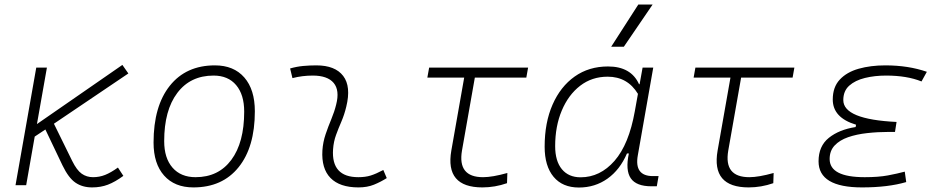

<svg xmlns="http://www.w3.org/2000/svg" viewBox="-20 -815 4142 845"><path d="M48.3 0 139.6 -517.6H186.5L142.6 -269L518.6 -529.3L544.9 -491.7L217.3 -270.5L297.9 -106.4Q317.9 -65.9 339.6 -50.5Q361.3 -35.2 389.6 -35.2Q417.5 -35.2 442.6 -45.2Q467.8 -55.2 499 -77.6L522.9 -41Q486.3 -14.2 454.8 -2.2Q423.3 9.8 385.3 9.8Q342.8 9.8 312.3 -11Q281.7 -31.7 254.9 -87.4L179.7 -245.1L132.8 -213.9L95.2 0Z M831.1 9.8Q748.5 9.8 702.1 -42.5Q655.8 -94.7 655.8 -187.5Q655.8 -347.7 727.3 -437.5Q798.8 -527.3 925.8 -527.3Q1008.8 -527.3 1055.2 -474.1Q1101.6 -420.9 1101.6 -325.2Q1101.6 -167.5 1030 -78.9Q958.5 9.8 831.1 9.8ZM840.8 -35.2Q941.4 -35.2 998 -111.3Q1054.7 -187.5 1054.7 -323.7Q1054.7 -398.4 1019.3 -440.4Q983.9 -482.4 919.9 -482.4Q817.9 -482.4 760.3 -406Q702.6 -329.6 702.6 -193.8Q702.6 -119.1 739.3 -77.1Q775.9 -35.2 840.8 -35.2Z M1667 -66.9 1682.1 -31.2Q1655.3 -14.2 1625.7 -2.2Q1596.2 9.8 1557.6 9.8Q1475.1 9.8 1434.6 -31.7Q1394 -73.2 1398.9 -153.3Q1401.4 -189.9 1413.1 -224.4Q1424.8 -258.8 1438.5 -291.5Q1452.1 -324.2 1459.5 -355Q1475.6 -417.5 1448.5 -450Q1421.4 -482.4 1356.4 -482.4Q1310.1 -482.4 1267.1 -471.2L1256.8 -513.7Q1285.6 -522 1314.5 -524.7Q1343.3 -527.3 1372.1 -527.3Q1455.1 -527.3 1490.5 -480.7Q1525.9 -434.1 1503.9 -345.2Q1495.6 -310.5 1482.7 -280.5Q1469.7 -250.5 1459 -221.2Q1448.2 -191.9 1445.8 -157.7Q1437.5 -35.2 1557.1 -35.2Q1587.9 -35.2 1611.3 -42.5Q1634.8 -49.8 1667 -66.9Z M2103 9.8Q1938 9.8 1966.3 -152.3L2022.9 -473.6H1860.8L1868.7 -517.6H2304.2L2296.4 -473.6H2069.8L2013.2 -152.3Q1993.2 -35.2 2106 -35.2Q2147 -35.2 2212.9 -53.7L2211.4 -8.8Q2158.2 9.8 2103 9.8Z M2794.9 -444.3 2808.1 -517.6H2855L2787.1 -131.8Q2770.5 -40 2853.5 -40H2878.4L2870.6 4.9H2847.2Q2780.3 4.9 2756.1 -30.3Q2731.9 -65.4 2747.6 -139.6H2739.3Q2708.5 -67.9 2653.6 -28.8Q2598.6 10.3 2527.8 10.3Q2455.6 10.3 2416.3 -36.9Q2377 -84 2377 -169.4Q2377 -275.4 2411.9 -354.7Q2446.8 -434.1 2509.3 -478.3Q2571.8 -522.5 2655.8 -522.5Q2757.3 -522.5 2792.5 -444.3ZM2654.3 -477.5Q2585 -477.5 2533.2 -437.5Q2481.4 -397.5 2452.4 -328.4Q2423.3 -259.3 2423.3 -171.9Q2423.3 -106 2452.9 -70.3Q2482.4 -34.7 2535.2 -34.7Q2621.1 -34.7 2684.6 -107.2Q2748 -179.7 2773.9 -325.7L2787.6 -401.9Q2741.7 -477.5 2654.3 -477.5ZM2669.9 -609.4 2789.1 -794.9H2852.1L2725.6 -609.4Z M3274.9 9.8Q3109.9 9.8 3138.2 -152.3L3194.8 -473.6H3032.7L3040.5 -517.6H3476.1L3468.3 -473.6H3241.7L3185.1 -152.3Q3165 -35.2 3277.8 -35.2Q3318.8 -35.2 3384.8 -53.7L3383.3 -8.8Q3330.1 9.8 3274.9 9.8Z M3773.9 9.8Q3582.5 9.8 3582.5 -105Q3582.5 -171.9 3627.7 -208.3Q3672.9 -244.6 3745.6 -255.9L3747.6 -266.1Q3645 -296.9 3645 -377Q3645 -431.6 3675.8 -464.6Q3706.5 -497.6 3759 -512.5Q3811.5 -527.3 3876.5 -527.3Q3977.5 -527.3 4059.1 -499L4035.6 -456.5Q3971.7 -482.4 3879.4 -482.4Q3829.6 -482.4 3786.6 -471.9Q3743.7 -461.4 3717.5 -438Q3691.4 -414.6 3691.4 -374.5Q3691.4 -289.6 3925.8 -278.3L3918.9 -234.4H3891.1Q3842.8 -234.4 3796.4 -229.2Q3750 -224.1 3712.6 -211.2Q3675.3 -198.2 3653.3 -174.8Q3631.3 -151.4 3631.3 -115.2Q3631.3 -35.2 3785.6 -35.2Q3846.2 -35.2 3887.7 -43Q3929.2 -50.8 3961.9 -59.6L3968.3 -13.7Q3888.2 9.8 3773.9 9.8Z"/></svg>

Font: Cascadia Mono ExtraLight
Style: Italic
Weight: 200
Italic angle: -10°
Monospace: yes
Designer: Aaron Bell
Foundry: Saja Typeworks
Version: Version 2404.023; ttfautohint (v1.8.4)